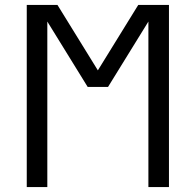

<svg xmlns="http://www.w3.org/2000/svg" viewBox="-20 -755 790 775"><path d="M88 0V-735H212L375 -471L538 -735H662V0H579V-668L416 -404H334L171 -668V0Z"/></svg>

Font: Iosevka Aile
Style: Regular
Weight: 400
Designer: Belleve Invis
Foundry: Belleve Invis
Version: Version 28.0.1; ttfautohint (v1.8.4)